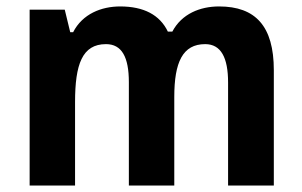

<svg xmlns="http://www.w3.org/2000/svg" viewBox="-20 -576 939 596"><path d="M660 -556C601 -556 544 -533 515 -478H501C476 -530 426 -556 353 -556C295 -556 236 -533 207 -476H198L181 -546H72V0H213V-259C213 -376 235 -439 309 -439C358 -439 380 -399 380 -321V0H521V-275C521 -383 547 -439 617 -439C666 -439 688 -397 688 -320V0H830V-358C830 -495 773 -556 660 -556Z"/></svg>

Font: Noto Sans Gurmukhi SemiCondensed
Style: Bold
Weight: 700
Width: 4
Designer: Jelle Bosma - Monotype Design Team
Foundry: Monotype Imaging Inc.
Version: Version 2.004